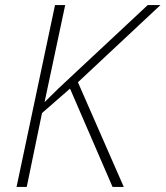

<svg xmlns="http://www.w3.org/2000/svg" viewBox="-20 -734 650 754"><path d="M45 0 196 -714H236L155 -333L211 -388L560 -714H610L286 -411L466 0H422L255 -386L145 -290L85 0Z"/></svg>

Font: Noto Sans Disp ExtLt
Style: Italic
Weight: 200
Italic angle: -12°
Designer: Monotype Design Team
Foundry: Monotype Imaging Inc.
Version: Version 2.000;GOOG;noto-source:20170915:90ef993387c0